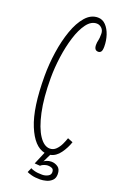

<svg xmlns="http://www.w3.org/2000/svg" viewBox="-162 -760 614 950"><g transform="rotate(20 144.5 -285.5)"><path d="M184.5 140Q156.5 140 139 135.2Q121.5 130.5 114 126.5L124.5 102.5Q129.5 106 144.8 110.2Q160 114.5 185.5 114.5Q201.5 114.5 215.2 107.2Q229 100 229 86Q229 71 219.5 66.5Q210 62 197.5 62Q189.5 62 178.5 65.8Q167.5 69.5 160.5 76.5L132 74.5L160 8.5Q103.5 -3 66.8 -92.2Q30 -181.5 30 -349Q30 -412 39.5 -475.8Q49 -539.5 67.8 -592.8Q86.5 -646 114.8 -678.5Q143 -711 180 -711Q204.5 -711 222 -692.5Q239.5 -674 248.8 -645.5Q258 -617 258 -586.5Q258 -566 252.5 -559Q247 -552 238 -552Q216.5 -552 216.5 -581Q216.5 -594.5 219.5 -605.2Q222.5 -616 222.5 -640Q222.5 -659 210.8 -670Q199 -681 184.5 -681Q155 -681 132 -650Q109 -619 93.5 -569.2Q78 -519.5 70 -461.8Q62 -404 62 -350Q62 -245.5 78 -171.8Q94 -98 120 -59Q146 -20 176.5 -20Q195 -20 208.5 -33.2Q222 -46.5 230.8 -65Q239.5 -83.5 244.5 -99L272 -88Q261.5 -56 240.5 -26.8Q219.5 2.5 189.5 8.5L169 51Q171.5 47.5 182.8 42.8Q194 38 207.5 38Q226 38 241.8 48.8Q257.5 59.5 257.5 86.5Q257.5 107.5 245 119.2Q232.5 131 215.2 135.5Q198 140 184.5 140Z"/></g></svg>

Font: Imbue 10pt Thin
Style: Regular
Weight: 100
Designer: Tyler Finck
Foundry: Etcetera Type Company
Version: Version 1.102; ttfautohint (v1.8.3)